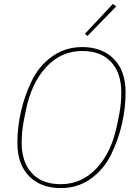

<svg xmlns="http://www.w3.org/2000/svg" viewBox="-20 -951 698 983"><path d="M575 -918 428 -767 415 -778 558 -931ZM291 12Q190 12 129.5 -48.5Q69 -109 69 -220Q69 -300 87.5 -381Q106 -462 143 -538Q180 -614 247 -662Q314 -710 401 -710Q502 -710 562.5 -649.5Q623 -589 623 -478Q623 -398 604.5 -317Q586 -236 549 -160Q512 -84 445 -36Q378 12 291 12ZM291 -8Q399 -8 475.5 -90.5Q552 -173 580 -314L591 -369Q601 -421 601 -478Q601 -577 549 -633.5Q497 -690 401 -690Q293 -690 216.5 -607.5Q140 -525 112 -384L101 -329Q91 -276 91 -220Q91 -121 143 -64.5Q195 -8 291 -8Z"/></svg>

Font: IBM Plex Sans Thin
Style: Italic
Weight: 100
Italic angle: -11.31°
Designer: Mike Abbink, Paul van der Laan, Pieter van Rosmalen
Foundry: Bold Monday
Version: Version 3.0